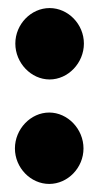

<svg xmlns="http://www.w3.org/2000/svg" viewBox="-20 -622 252 476"><path d="M17 -254C17 -206 56 -166 102 -166C148 -166 187 -206 187 -254C187 -302 148 -343 102 -343C56 -343 17 -302 17 -254ZM18 -514C18 -466 57 -425 103 -425C149 -425 188 -466 188 -514C188 -562 149 -602 103 -602C57 -602 18 -562 18 -514Z"/></svg>

Font: Ny Stormning
Style: Regular
Weight: 400
Designer: Robert Jablonski, Mew Too
Foundry: Cannot Into Space Fonts
Version: Version 0.90